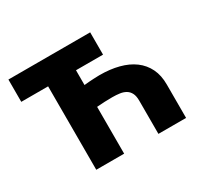

<svg xmlns="http://www.w3.org/2000/svg" viewBox="-147 -936 1215 1144"><g transform="rotate(-30 460.0 -363.5)"><path d="M589.5 -727.3V-573.9H403.4V-472.3Q418.3 -474.1 435.7 -475.3Q453.1 -476.6 468.6 -477.3Q484 -478 495.6 -478.3Q507.1 -478.7 509.9 -478.7Q582 -478.7 641 -463.4Q699.9 -448.2 742 -417.1Q784.1 -386 807 -339.1Q829.9 -292.3 829.5 -228.7V0H639.2V-228.7Q639.2 -260.7 629.4 -279.8Q619.7 -299 602.3 -309.5Q584.9 -320 561.3 -323.3Q537.6 -326.7 509.9 -326.7Q483.3 -326.7 456.7 -325.6Q430 -324.6 403.4 -322.1V0H211.6V-573.9H27V-727.3Z"/></g></svg>

Font: Inter P Black
Style: Regular
Weight: 900
Designer: Rasmus Andersson
Foundry: rsms
Version: Version 3.018;git-588b23468